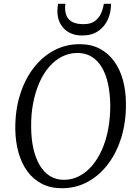

<svg xmlns="http://www.w3.org/2000/svg" viewBox="-20 -987 721 1017"><path d="M308 10Q247.5 10 201.8 -13.5Q156 -37 125 -79.5Q94 -122 78 -179Q62 -236 61 -302.5Q60 -399.5 85 -481.5Q110 -563.5 156 -624.5Q202 -685.5 264.8 -719.2Q327.5 -753 401.5 -753Q463 -753 508.8 -728.8Q554.5 -704.5 585 -662Q615.5 -619.5 631 -563.2Q646.5 -507 647 -442.5Q648.5 -346.5 624.2 -264.2Q600 -182 554.2 -120.5Q508.5 -59 445.8 -24.5Q383 10 308 10ZM319 -34.5Q361.5 -34.5 399.2 -54Q437 -73.5 467.5 -109Q498 -144.5 520 -194Q542 -243.5 553.2 -303.8Q564.5 -364 564 -432Q563 -494 551.8 -544.5Q540.5 -595 518.8 -631.2Q497 -667.5 464.8 -687Q432.5 -706.5 389.5 -706.5Q347 -706.5 309.2 -687.5Q271.5 -668.5 241 -633.8Q210.5 -599 188.8 -549.8Q167 -500.5 155.5 -440.5Q144 -380.5 145 -312Q145.5 -249.5 157.2 -198.5Q169 -147.5 191 -110.8Q213 -74 245 -54.2Q277 -34.5 319 -34.5ZM415.5 -799Q379.5 -799 353.8 -811Q328 -823 311.5 -843.8Q295 -864.5 288.5 -890.5Q282 -916.5 285 -943.5Q285.5 -950 285.8 -955.8Q286 -961.5 287 -967H326.5Q322 -934.5 329.8 -910.2Q337.5 -886 360 -872.5Q382.5 -859 422 -859Q461 -859 483 -875.8Q505 -892.5 515.8 -917.2Q526.5 -942 530 -967H568Q568.5 -923 551.5 -884.5Q534.5 -846 500.2 -822.5Q466 -799 415.5 -799Z"/></svg>

Font: Merriweather 36pt Light
Style: Italic
Weight: 300
Italic angle: -7.8°
Version: Version 2.101